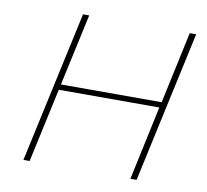

<svg xmlns="http://www.w3.org/2000/svg" viewBox="-75 -740 886 822"><g transform="rotate(10 368.5 -329.0)"><path d="M685 -658H713L570 0H543L612 -322H175L105 0H78L221 -658H248L180 -346H618Z"/></g></svg>

Font: EauTestText Extralight
Style: Italic
Weight: 250
Italic angle: -12°
Designer: Christian Thalmann (Catharsis Fonts)
Version: Version 0.001;PS 000.001;hotconv 1.0.88;makeotf.lib2.5.64775